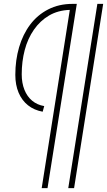

<svg xmlns="http://www.w3.org/2000/svg" viewBox="-20 -760 554 990"><path d="M332 210 482 -740H512L362 210ZM208 -213 200 -184Q156 -192 124.5 -217Q93 -242 76 -282Q59 -322 59 -374Q59 -450 78.5 -516.5Q98 -583 135.5 -633Q173 -683 228.5 -711.5Q284 -740 354 -740H376L225 210H195L340 -709Q279 -707 233 -680Q187 -653 155 -607Q123 -561 107.5 -502Q92 -443 92 -377Q92 -332 106 -297Q120 -262 146 -240.5Q172 -219 208 -213Z"/></svg>

Font: Georama ExtraCondensed Thin ExtraLight
Style: Italic
Weight: 250
Italic angle: -9°
Version: Version 1.001